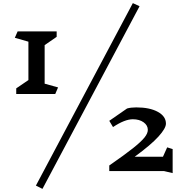

<svg xmlns="http://www.w3.org/2000/svg" viewBox="-20 -1017 1177 1230"><path d="M334 -415H84V-451L162 -504V-750L75 -775L93 -816H343V-781L266 -728V-481L352 -457ZM252 193 210 172 831 -997 874 -977ZM1086 92 1031 79H680V43Q780 -26 832.5 -68Q885 -110 906 -136.5Q927 -163 927 -185Q927 -214 900 -233.5Q873 -253 831 -253Q779 -253 704 -203L680 -243L794 -322Q818 -329 853 -329Q939 -329 991 -300.5Q1043 -272 1043 -225Q1043 -195 995 -142Q947 -89 843 -13H1024L1051 -73L1086 -62Z"/></svg>

Font: InknutAntiqua
Style: Medium
Weight: 500
Designer: Claus Eggers Srensen
Foundry: Claus Eggers Srensen
Version: Version 1.000; ttfautohint (v1.2) -l 7 -r 28 -G 50 -x 13 -D 